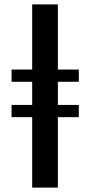

<svg xmlns="http://www.w3.org/2000/svg" viewBox="-20 -851 410 871"><path d="M126 0V-319.5H32.5V-375H126V-480H32.5V-535.5H126V-831H242.5V-535.5H337.5V-480H242.5V-375H337.5V-319.5H242.5V0Z"/></svg>

Font: Merriweather 48pt SemiBold
Style: Regular
Weight: 600
Version: Version 2.100